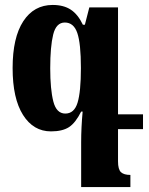

<svg xmlns="http://www.w3.org/2000/svg" viewBox="-20 -522 604 776"><path d="M457 0V130Q457 163 469 174Q481 185 507 185V234H308V54Q308 -6 314 -71H308Q285 -25 258.5 -8Q232 9 186 9Q115 9 73 -57.5Q31 -124 31 -247Q31 -370 74 -436Q117 -502 193 -502Q237 -502 266 -483Q295 -464 315 -422H323L341 -492H457V-60H558V0ZM307 -247Q307 -346 292.5 -388.5Q278 -431 242 -431Q207 -431 195 -382.5Q183 -334 183 -246Q183 -161 195.5 -112Q208 -63 244 -63Q280 -63 293.5 -107Q307 -151 307 -247Z"/></svg>

Font: Noto Serif Armenian Bold Cond
Style: Regular
Weight: 700
Width: 3
Designer: Monotype Design team
Foundry: Monotype Imaging Inc.
Version: Version 1.000